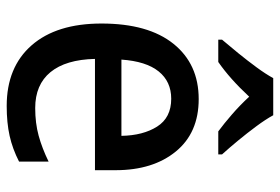

<svg xmlns="http://www.w3.org/2000/svg" viewBox="-148 -658 816 559"><g transform="rotate(90 259.5 -378.0)"><path d="M268 -549Q366 -549 420.5 -482.5Q475 -416 475 -307V-247H151Q153 -162 189.5 -117.5Q226 -73 294 -73Q338 -73 374.5 -83Q411 -93 450 -112V-26Q413 -7 375 1.5Q337 10 288 10Q175 10 111.5 -62.5Q48 -135 48 -266Q48 -402 107 -475.5Q166 -549 268 -549ZM267 -469Q217 -469 187.5 -432.5Q158 -396 153 -324H375Q374 -387 348 -428Q322 -469 267 -469ZM315 -766Q327 -744 347 -717Q367 -690 388.5 -664Q410 -638 429 -617V-606H362Q339 -623 312.5 -646Q286 -669 261 -696Q209 -640 160 -606H95V-617Q113 -638 134.5 -664.5Q156 -691 175.5 -717.5Q195 -744 207 -766Z"/></g></svg>

Font: Noto Sans Kannada SemiCondensed Medium
Style: Regular
Weight: 500
Width: 4
Designer: Jelle Bosma - Monotype Design Team
Foundry: Monotype Imaging Inc.
Version: Version 2.005; ttfautohint (v1.8.4.7-5d5b)